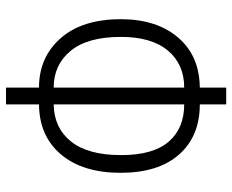

<svg xmlns="http://www.w3.org/2000/svg" viewBox="-87 -677 774 640"><g transform="rotate(90 300.0 -357.0)"><path d="M328 10V-100Q434 -101 495 -173.5Q556 -246 556 -372Q556 -498 495 -567Q434 -636 328 -636V-724H272V-636Q166 -635 105 -563.5Q44 -492 44 -373Q44 -244 107.5 -172Q171 -100 272 -100V10ZM328 -584Q408 -584 452.5 -532Q497 -480 497 -374Q497 -263 451.5 -206.5Q406 -150 328 -149ZM103 -373Q103 -475 148.5 -529.5Q194 -584 272 -584V-149Q196 -149 149.5 -205.5Q103 -262 103 -373Z"/></g></svg>

Font: Noto Sans Mono UI Light
Style: Regular
Weight: 300
Designer: Monotype Design team
Foundry: Monotype Imaging Inc.
Version: 1.000